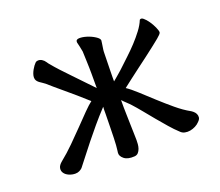

<svg xmlns="http://www.w3.org/2000/svg" viewBox="-121 -852 1242 1082"><g transform="rotate(-20 500.0 -310.5)"><path d="M427.7 -658.2Q425.8 -675.8 445.8 -676.8Q465.8 -677.7 491.2 -669.9Q516.6 -662.1 538.1 -648.4Q559.6 -634.8 560.5 -623Q559.6 -614.3 558.1 -604.5Q556.6 -594.7 555.2 -585.4Q553.7 -576.2 552.7 -568.4Q551.8 -560.5 551.8 -557.6Q550.8 -516.6 550.3 -488.3Q549.8 -460 549.3 -439.9Q548.8 -419.9 548.8 -406.2Q548.8 -392.6 548.8 -380.9Q553.7 -384.8 563.5 -393.1Q573.2 -401.4 583.5 -410.2Q593.8 -418.9 603.5 -427.7Q613.3 -436.5 618.2 -441.4Q638.7 -460.9 666.5 -486.8Q694.3 -512.7 721.2 -541.5Q748 -570.3 770.5 -600.1Q793 -629.9 803.7 -657.2Q812.5 -666 826.2 -654.8Q839.8 -643.6 853 -624.5Q866.2 -605.5 875.5 -584.5Q884.8 -563.5 884.8 -553.7Q884.8 -548.8 877.4 -541Q870.1 -533.2 859.4 -524.4Q848.6 -515.6 836.9 -506.3Q825.2 -497.1 815.4 -489.3Q791 -469.7 762.7 -448.7Q734.4 -427.7 705.6 -405.8Q676.8 -383.8 648.9 -362.8Q621.1 -341.8 597.7 -323.2Q623 -306.6 659.2 -273.4Q695.3 -240.2 735.8 -203.1Q776.4 -166 817.9 -131.3Q859.4 -96.7 896.5 -76.2Q902.3 -73.2 911.1 -65.9Q919.9 -58.6 924.8 -48.8Q929.7 -39.1 928.7 -27.3Q927.7 -15.6 914.1 -2.9Q904.3 7.8 889.2 15.6Q874 23.4 857.4 26.4Q840.8 29.3 825.2 25.9Q809.6 22.5 798.8 10.7Q775.4 -10.7 749 -41Q722.7 -71.3 695.8 -103.5Q668.9 -135.7 643.6 -167Q618.2 -198.2 596.7 -221.7Q593.8 -225.6 587.4 -231.4Q581.1 -237.3 574.2 -244.1Q567.4 -251 560.5 -257.3Q553.7 -263.7 549.8 -268.6V-224.6Q549.8 -207 550.8 -180.2Q551.8 -153.3 552.2 -124.5Q552.7 -95.7 553.7 -69.3Q554.7 -43 554.7 -27.3Q554.7 -16.6 553.7 -2.9Q552.7 10.7 548.3 23.4Q543.9 36.1 535.6 45.4Q527.3 54.7 512.7 55.7Q471.7 58.6 450.7 41.5Q429.7 24.4 431.6 4.9L433.6 -10.7Q435.5 -22.5 436.5 -39.6Q437.5 -56.6 438.5 -82Q439.5 -107.4 439.9 -143.1Q440.4 -178.7 441.4 -227.5Q441.4 -238.3 441.4 -247.6Q441.4 -256.8 442.4 -267.6Q401.4 -223.6 368.7 -184.6Q335.9 -145.5 308.1 -110.8Q280.3 -76.2 256.3 -44.9Q232.4 -13.7 209 15.6Q202.1 22.5 191.4 27.8Q180.7 33.2 167 33.2Q147.5 33.2 129.4 25.4Q111.3 17.6 102.1 4.4Q92.8 -8.8 95.7 -25.4Q98.6 -42 119.1 -58.6Q159.2 -90.8 199.2 -130.4Q239.3 -169.9 274.9 -207Q310.5 -244.1 340.8 -274.9Q371.1 -305.7 390.6 -320.3Q358.4 -349.6 326.7 -377Q294.9 -404.3 267.6 -427.2Q240.2 -450.2 218.3 -468.8Q196.3 -487.3 182.6 -500Q175.8 -505.9 167 -511.2Q158.2 -516.6 150.4 -522.5Q142.6 -528.3 137.2 -536.1Q131.8 -543.9 131.8 -555.7Q131.8 -565.4 135.7 -576.7Q139.6 -587.9 145.5 -598.6Q151.4 -609.4 157.7 -617.7Q164.1 -626 168.9 -630.9Q172.9 -635.7 179.2 -637.2Q185.5 -638.7 191.4 -638.2Q197.3 -637.7 201.7 -635.7Q206.1 -633.8 208 -632.8Q220.7 -625 228.5 -612.8Q236.3 -600.6 242.2 -594.7Q258.8 -574.2 282.7 -548.3Q306.6 -522.5 334.5 -493.7Q362.3 -464.8 390.6 -435.1Q418.9 -405.3 444.3 -378.9V-428.7Q444.3 -446.3 444.3 -463.9Q444.3 -481.4 443.8 -501.5Q443.4 -521.5 442.4 -545.4Q441.4 -569.3 440.4 -599.6Q437.5 -617.2 434.1 -631.3Q430.7 -645.5 427.7 -658.2Z"/></g></svg>

Font: JasonHandwriting1
Style: Regular
Weight: 400
Version: Version 1.48.20